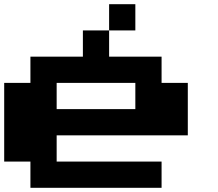

<svg xmlns="http://www.w3.org/2000/svg" viewBox="-20 -1020 1040 915"><path d="M625 -875H500V-1000H625ZM875 -625V-375H250V-250H750V-125H125V-250H0V-625H125V-750H375V-875H500V-750H750V-625ZM625 -625H250V-500H625Z"/></svg>

Font: Press Start 2P
Style: Regular
Weight: 400
Designer: CodeMan38
Foundry: CodeMan38
Version: Version 3.000